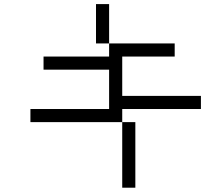

<svg xmlns="http://www.w3.org/2000/svg" viewBox="-20 -832 1040 915"><path d="M937.5 -312.5V-375H562.5V-562.5H812.5V-625H500V-562.5H187.5V-500H500V-312.5H125V-250H562.5V62.5H625V-250H562.5V-312.5ZM500 -625V-812.5H437.5V-625Z"/></svg>

Font: BFUnifontExMono
Style: Regular
Weight: 500
Version: Version 15.0.06